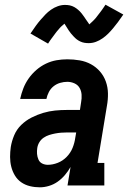

<svg xmlns="http://www.w3.org/2000/svg" viewBox="-20 -791 546 819"><path d="M150 8Q128 8 107.5 3Q87 -2 70.5 -13.5Q54 -25 43.5 -42.5Q33 -60 28 -80Q23 -100 23 -121.5Q23 -143 26 -164Q30 -189 40.5 -214Q51 -239 70.5 -258Q90 -277 114.5 -289.5Q139 -302 164.5 -309.5Q190 -317 215 -319.5Q240 -322 266 -322H321L326 -355Q329 -371 328 -387Q327 -403 319.5 -416Q312 -429 297.5 -435.5Q283 -442 267 -442Q252 -442 236.5 -437.5Q221 -433 208.5 -423Q196 -413 188.5 -398.5Q181 -384 178 -369H66Q71 -392 79.5 -414Q88 -436 102 -456Q116 -476 135 -492.5Q154 -509 176 -519.5Q198 -530 221 -534Q244 -538 267 -538Q294 -538 320 -533.5Q346 -529 368 -517Q390 -505 406.5 -486Q423 -467 431.5 -443Q440 -419 440.5 -392.5Q441 -366 436 -339L396 -96H425V0H268L281 -79Q271 -61 257 -44.5Q243 -28 226 -16Q209 -4 189 2Q169 8 150 8ZM184 -88Q205 -88 226.5 -96.5Q248 -105 264.5 -122Q281 -139 289.5 -160Q298 -181 301 -203L305 -226H266Q253 -226 240.5 -225Q228 -224 215 -221.5Q202 -219 189.5 -215Q177 -211 166 -203.5Q155 -196 148 -184.5Q141 -173 139 -160Q137 -147 138 -134.5Q139 -122 144 -110.5Q149 -99 160 -93.5Q171 -88 184 -88ZM185 -605 110 -648Q122 -666 132.5 -680.5Q143 -695 153.5 -707Q164 -719 174 -729.5Q184 -740 197.5 -749.5Q211 -759 226.5 -764.5Q242 -770 257 -770Q263 -770 268 -769.5Q273 -769 278 -768Q283 -767 288 -765Q293 -763 297.5 -760.5Q302 -758 306 -755Q310 -752 313.5 -749Q317 -746 321 -742Q325 -738 328 -734Q331 -730 334 -726Q337 -722 339.5 -718.5Q342 -715 344.5 -711Q347 -707 350 -703Q353 -699 356 -694.5Q359 -690 361 -687Q364 -690 368.5 -694Q373 -698 375.5 -700.5Q378 -703 381 -706Q384 -709 387 -712.5Q390 -716 393 -720Q396 -724 399.5 -728.5Q403 -733 406.5 -737.5Q410 -742 414 -747.5Q418 -753 422 -759Q426 -765 430 -771L506 -729Q494 -711 483 -696.5Q472 -682 462 -670Q452 -658 441.5 -647.5Q431 -637 417.5 -627.5Q404 -618 389 -612.5Q374 -607 358 -607Q349 -607 340 -608.5Q331 -610 322.5 -614Q314 -618 307.5 -623Q301 -628 294.5 -635Q288 -642 282.5 -648.5Q277 -655 273 -661.5Q269 -668 263.5 -676.5Q258 -685 255 -690Q252 -687 247 -683Q242 -679 239.5 -676.5Q237 -674 234.5 -671Q232 -668 229 -664.5Q226 -661 222.5 -657Q219 -653 216 -648.5Q213 -644 209 -639Q205 -634 201.5 -629Q198 -624 193.5 -618Q189 -612 185 -605Z"/></svg>

Font: Iosevka Slab Oblique
Style: Bold
Weight: 700
Italic angle: -9°
Monospace: yes
Designer: Belleve Invis
Foundry: Belleve Invis
Version: Version 11.1.1; ttfautohint (v1.8.3)